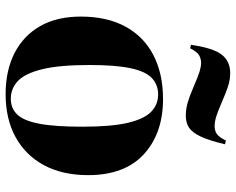

<svg xmlns="http://www.w3.org/2000/svg" viewBox="-96 -708 819 666"><g transform="rotate(90 313.0 -375.5)"><path d="M307 14Q225 14 164.5 -17Q104 -48 71 -106Q38 -164 38 -247Q38 -338 73 -402Q108 -466 172.5 -499Q237 -532 324 -532Q443 -532 515.5 -465.5Q588 -399 588 -272Q588 -183 553.5 -119Q519 -55 456 -20.5Q393 14 307 14ZM323 -4Q356 -4 377.5 -26Q399 -48 409.5 -102Q420 -156 420 -251Q420 -353 406.5 -410Q393 -467 368 -491Q343 -515 308 -515Q274 -515 251 -493Q228 -471 217 -419Q206 -367 206 -277Q206 -173 220.5 -113.5Q235 -54 261 -29Q287 -4 323 -4ZM382 -611Q359 -611 336.5 -617.5Q314 -624 284 -637Q245 -654 228 -659Q211 -664 199 -664Q184 -664 172 -657Q160 -650 148 -626L136 -629Q147 -706 170 -735.5Q193 -765 234 -765Q257 -765 280 -757.5Q303 -750 330 -738Q367 -722 385 -716.5Q403 -711 418 -711Q434 -711 445 -718.5Q456 -726 468 -750L481 -747Q468 -692 454 -662.5Q440 -633 423 -622Q406 -611 382 -611Z"/></g></svg>

Font: Literata 72pt
Style: Bold
Weight: 700
Designer: Latin by Veronika Burian and Jose Scaglione. Greek by Irene Vlachou. Cyrillic by Vera Evstafieva.
Foundry: TypeTogether
Version: Version 3.002